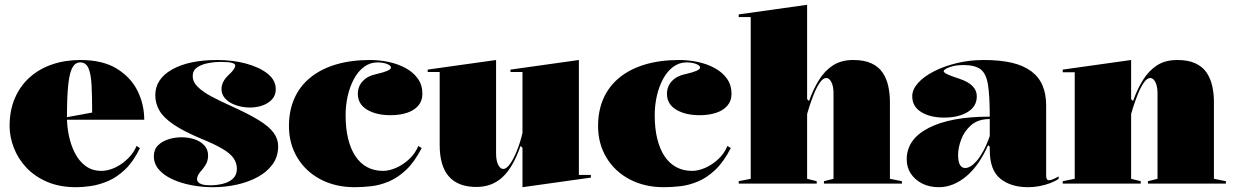

<svg xmlns="http://www.w3.org/2000/svg" viewBox="-20 -765 5138 800"><path d="M315 -515Q408 -515 466.5 -479Q525 -443 553 -386.5Q581 -330 581 -266H255V-276L364 -296Q364 -364 361.5 -410.5Q359 -457 348.5 -481Q338 -505 314 -505Q294 -505 282 -484Q270 -463 264.5 -413.5Q259 -364 259 -276Q259 -239 267 -200Q275 -161 292 -127.5Q309 -94 336.5 -73.5Q364 -53 403 -53Q421 -53 442.5 -60Q464 -67 484.5 -81Q505 -95 522 -114Q539 -133 549 -157L563 -148Q536 -92 502 -59.5Q468 -27 431 -11Q394 5 359.5 10Q325 15 297 15Q228 15 176 -7.5Q124 -30 89.5 -67Q55 -104 37.5 -149.5Q20 -195 20 -240Q20 -305 42 -356Q64 -407 103.5 -442.5Q143 -478 197 -496.5Q251 -515 315 -515Z M868 15Q821 15 777 6.5Q733 -2 697.5 -18.5Q662 -35 641.5 -59Q621 -83 621 -114Q621 -142 638 -159Q655 -176 681.5 -184.5Q708 -193 736 -193Q766 -193 791 -184.5Q816 -176 831.5 -159Q847 -142 847 -118Q847 -102 842 -89Q837 -76 824 -60Q811 -46 806 -36.5Q801 -27 801 -17Q801 -12 806 -6Q811 0 823 3.5Q835 7 856 7Q884 7 909.5 0.5Q935 -6 951 -21Q967 -36 967 -62Q967 -86 953 -106Q939 -126 906 -145.5Q873 -165 816 -188Q745 -218 703.5 -246Q662 -274 644.5 -304Q627 -334 627 -368Q627 -436 697 -475.5Q767 -515 885 -515Q950 -515 1005.5 -500Q1061 -485 1095 -458Q1129 -431 1129 -393Q1129 -368 1113.5 -351Q1098 -334 1073.5 -325.5Q1049 -317 1022 -317Q1000 -317 979 -322Q958 -327 941 -336.5Q924 -346 913.5 -360.5Q903 -375 903 -394Q903 -425 932 -452Q948 -467 954 -476Q960 -485 960 -492Q960 -495 957 -498Q954 -501 947 -503Q940 -505 928.5 -506Q917 -507 900 -507Q872 -507 845 -501.5Q818 -496 800.5 -483.5Q783 -471 783 -448Q783 -423 805 -402Q827 -381 862 -362.5Q897 -344 937 -326Q1013 -292 1057 -265Q1101 -238 1120 -212Q1139 -186 1139 -156Q1139 -112 1115.5 -80Q1092 -48 1053 -27Q1014 -6 966 4.5Q918 15 868 15Z M1458 15Q1378 15 1316 -17.5Q1254 -50 1219 -108Q1184 -166 1184 -240Q1184 -305 1207 -356Q1230 -407 1274 -442.5Q1318 -478 1380.5 -496.5Q1443 -515 1522 -515Q1562 -515 1601 -506.5Q1640 -498 1671.5 -480.5Q1703 -463 1721.5 -436.5Q1740 -410 1740 -374Q1740 -345 1723 -325Q1706 -305 1676 -295Q1646 -285 1607 -285Q1548 -285 1509.5 -308Q1471 -331 1471 -374Q1471 -405 1491.5 -427Q1512 -449 1547 -456Q1609 -470 1609 -483Q1609 -489 1601.5 -494Q1594 -499 1581.5 -502Q1569 -505 1553 -505Q1522 -505 1497 -486.5Q1472 -468 1455 -436.5Q1438 -405 1429 -366Q1420 -327 1420 -285Q1420 -230 1430.5 -187Q1441 -144 1461 -114Q1481 -84 1510 -68.5Q1539 -53 1576 -53Q1601 -53 1630 -65.5Q1659 -78 1684.5 -101.5Q1710 -125 1723 -157L1737 -148Q1707 -90 1672 -57Q1637 -24 1599.5 -8.5Q1562 7 1526 11Q1490 15 1458 15Z M1965 14Q1889 14 1850.5 -29.5Q1812 -73 1812 -161V-465H1762V-475L2047 -515V-126Q2047 -95 2056 -78Q2065 -61 2077 -61Q2090 -61 2104.5 -81Q2119 -101 2133 -135Q2147 -169 2157 -211V-465H2107V-475L2392 -515V-36H2442V-25L2157 15V-149L2149 -157Q2118 -68 2074 -27Q2030 14 1965 14Z M2746 15Q2666 15 2604 -17.5Q2542 -50 2507 -108Q2472 -166 2472 -240Q2472 -305 2495 -356Q2518 -407 2562 -442.5Q2606 -478 2668.5 -496.5Q2731 -515 2810 -515Q2850 -515 2889 -506.5Q2928 -498 2959.5 -480.5Q2991 -463 3009.5 -436.5Q3028 -410 3028 -374Q3028 -345 3011 -325Q2994 -305 2964 -295Q2934 -285 2895 -285Q2836 -285 2797.5 -308Q2759 -331 2759 -374Q2759 -405 2779.5 -427Q2800 -449 2835 -456Q2897 -470 2897 -483Q2897 -489 2889.5 -494Q2882 -499 2869.5 -502Q2857 -505 2841 -505Q2810 -505 2785 -486.5Q2760 -468 2743 -436.5Q2726 -405 2717 -366Q2708 -327 2708 -285Q2708 -230 2718.5 -187Q2729 -144 2749 -114Q2769 -84 2798 -68.5Q2827 -53 2864 -53Q2889 -53 2918 -65.5Q2947 -78 2972.5 -101.5Q2998 -125 3011 -157L3025 -148Q2995 -90 2960 -57Q2925 -24 2887.5 -8.5Q2850 7 2814 11Q2778 15 2746 15Z M3738 -10V0H3413V-10L3453 -20V-375Q3453 -406 3444 -423Q3435 -440 3423 -440Q3409 -440 3395.5 -420Q3382 -400 3371 -372.5Q3360 -345 3352.5 -321.5Q3345 -298 3343 -290V-20L3383 -10V0H3058V-10L3108 -20V-694H3058V-705L3343 -745V-352L3351 -344Q3368 -392 3392 -431Q3416 -470 3450.5 -492.5Q3485 -515 3535 -515Q3581 -515 3611 -501Q3641 -487 3657.5 -462.5Q3674 -438 3681 -406.5Q3688 -375 3688 -340V-20Z M4079 -515Q4147 -515 4196 -503.5Q4245 -492 4277 -468Q4309 -444 4324 -408.5Q4339 -373 4339 -325V-32Q4339 -25 4341.5 -19.5Q4344 -14 4351 -14Q4357 -14 4367 -18Q4377 -22 4391 -30V-20Q4377 -10 4356 -2Q4335 6 4311 10.5Q4287 15 4264 15Q4192 15 4148 -20.5Q4104 -56 4104 -140Q4104 -142 4104 -143.5Q4104 -145 4104 -147.5Q4104 -150 4104 -154L4097 -160Q4079 -119 4056.5 -86.5Q4034 -54 4007.5 -31.5Q3981 -9 3952 3Q3923 15 3892 15Q3853 15 3823 0Q3793 -15 3775.5 -41Q3758 -67 3758 -101Q3758 -185 3849.5 -232Q3941 -279 4104 -279Q4104 -366 4096.5 -412.5Q4089 -459 4065.5 -476.5Q4042 -494 3994 -494Q3970 -494 3951.5 -489.5Q3933 -485 3922.5 -479Q3912 -473 3912 -469Q3912 -463 3926 -456Q3940 -449 3977 -437Q4050 -413 4050 -364Q4050 -321 4011.5 -298Q3973 -275 3914 -275Q3856 -275 3818.5 -298Q3781 -321 3781 -364Q3781 -392 3805 -419Q3829 -446 3871 -467.5Q3913 -489 3966.5 -502Q4020 -515 4079 -515ZM4104 -269Q4056 -269 4027 -244Q3998 -219 3985 -184Q3972 -149 3972 -119Q3972 -101 3975.5 -89Q3979 -77 3985.5 -71Q3992 -65 4002 -65Q4012 -65 4024 -72Q4036 -79 4049.5 -94.5Q4063 -110 4077 -135.5Q4091 -161 4104 -198Z M5088 -10V0H4763V-10L4803 -20V-375Q4803 -406 4794 -423Q4785 -440 4773 -440Q4759 -440 4745.5 -420Q4732 -400 4721 -372.5Q4710 -345 4702.5 -321.5Q4695 -298 4693 -290V-20L4733 -10V0H4408V-10L4458 -20V-464H4408V-475L4693 -515V-352L4701 -344Q4718 -392 4742 -431Q4766 -470 4800.5 -492.5Q4835 -515 4885 -515Q4931 -515 4961 -501Q4991 -487 5007.5 -462.5Q5024 -438 5031 -406.5Q5038 -375 5038 -340V-20Z"/></svg>

Font: Kalnia
Style: Bold
Weight: 700
Designer: Frida Medrano
Foundry: Frida Medrano
Version: Version 1.105